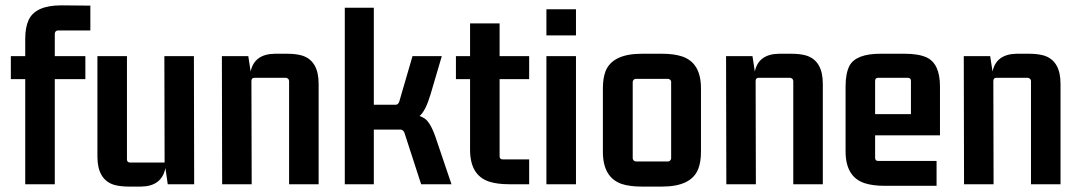

<svg xmlns="http://www.w3.org/2000/svg" viewBox="-20 -688 4022 717"><path d="M317.4 -574.2V-667L209 -668Q112.3 -668 86.9 -613.3Q74.2 -585.9 74.2 -542V-478.5H20.5V-392.6H74.2V0H184.6V-392.6H298.8V-478.5H184.6V-563.5Q186.5 -573.2 195.3 -574.2Z M506.8 8.8Q584 7.8 597.7 -60.5L606.4 0H705.1L704.1 -478.5H593.8L594.7 -81.1H465.8Q454.1 -81.1 454.1 -92.8V-478.5H343.8V-103.5Q343.8 -17.6 405.3 2Q428.7 8.8 461.9 8.8Z M1006.8 -487.3Q929.7 -486.3 916 -420.9L907.2 -478.5H808.6L809.6 0H919.9L918.9 -385.7Q918.9 -397.5 930.7 -397.5H1047.9Q1058.6 -395.5 1059.6 -385.7V0H1169.9V-375Q1169.9 -460.9 1108.4 -480.5Q1085 -487.3 1051.8 -487.3Z M1477.5 -204.1Q1486.3 -202.1 1490.2 -192.4L1552.7 0H1666L1610.4 -164.1Q1589.8 -228.5 1566.4 -245.1Q1557.6 -251 1546.9 -254.9Q1569.3 -273.4 1587.9 -335.9L1629.9 -478.5H1520.5L1470.7 -307.6Q1466.8 -297.9 1459 -296.9H1376V-659.2H1267.6V0H1376V-204.1Z M1956.1 -478.5H1845.7V-600.6H1735.4V-478.5H1682.6V-392.6H1735.4V-128.9Q1735.4 -33.2 1806.6 -9.8Q1836.9 0 1880.9 0H1956.1V-92.8H1857.4Q1845.7 -92.8 1845.7 -104.5V-392.6H1956.1Z M2130.9 0V-478.5H2020.5V0ZM2130.9 -555.7V-653.3H2020.5V-555.7Z M2474.6 -393.6Q2485.4 -391.6 2486.3 -382.8V-96.7Q2484.4 -85.9 2474.6 -85H2354.5Q2343.8 -86.9 2342.8 -96.7V-382.8Q2344.7 -392.6 2354.5 -393.6ZM2231.4 -121.1Q2231.4 -25.4 2301.8 -1Q2332 8.8 2377 8.8H2452.1Q2560.5 8.8 2586.9 -55.7Q2597.7 -82 2597.7 -121.1V-358.4Q2597.7 -454.1 2526.4 -477.5Q2496.1 -487.3 2452.1 -487.3H2377Q2267.6 -487.3 2241.2 -421.9Q2231.4 -395.5 2231.4 -358.4Z M2889.6 -487.3Q2812.5 -486.3 2798.8 -420.9L2790 -478.5H2691.4L2692.4 0H2802.7L2801.8 -385.7Q2801.8 -397.5 2813.5 -397.5H2930.7Q2941.4 -395.5 2942.4 -385.7V0H3052.7V-375Q3052.7 -460.9 2991.2 -480.5Q2967.8 -487.3 2934.6 -487.3Z M3477.5 5.9V-86.9H3259.8Q3248 -86.9 3248 -98.6V-182.6H3490.2V-365.2Q3490.2 -450.2 3440.4 -473.6Q3410.2 -487.3 3358.4 -487.3H3267.6Q3176.8 -487.3 3152.3 -442.4Q3137.7 -414.1 3137.7 -365.2V-123Q3137.7 -27.3 3209 -3.9Q3239.3 5.9 3283.2 5.9ZM3248 -385.7Q3248 -397.5 3259.8 -397.5H3370.1Q3381.8 -397.5 3381.8 -385.7V-261.7H3248Z M3777.3 -487.3Q3700.2 -486.3 3686.5 -420.9L3677.7 -478.5H3579.1L3580.1 0H3690.4L3689.5 -385.7Q3689.5 -397.5 3701.2 -397.5H3818.4Q3829.1 -395.5 3830.1 -385.7V0H3940.4V-375Q3940.4 -460.9 3878.9 -480.5Q3855.5 -487.3 3822.3 -487.3Z"/></svg>

Font: Gemunu Libre
Style: Bold
Weight: 700
Designer: Pushpananda Ekanayake, Sol Matas, Kosala Senevirathne
Foundry: Mooniak
Version: Version 1.001